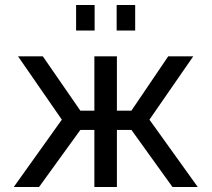

<svg xmlns="http://www.w3.org/2000/svg" viewBox="-20 -747 845 767"><path d="M284 -625H358V-727H284ZM446 -625H520V-727H446ZM35 0H136L301 -228H357V0H447V-228H505L669 0H770L577 -269L752 -522H652L505 -305H447V-522H357V-305H301L151 -522H52L227 -269Z"/></svg>

Font: FIGSv2-sans-serif Medium
Style: Regular
Weight: 500
Designer: Matt McInerney, Pablo Impallari, Rodrigo Fuenzalida,Mirko Velimirovic
Foundry: Matt McInerney, Pablo Impallari, Rodrigo Fuenzalida
Version: Version 4.021;hotconv 1.0.109;makeotfexe 2.5.65596